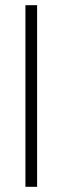

<svg xmlns="http://www.w3.org/2000/svg" viewBox="-20 -720 243 740"><path d="M78 -700V0H123V-700Z"/></svg>

Font: Advent Pro
Style: Light
Weight: 300
Designer: Andreas Kalpakidis
Foundry: Andreas Kalpakidis
Version: Version 2.002 2007